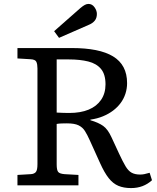

<svg xmlns="http://www.w3.org/2000/svg" viewBox="-20 -945 800 979"><path d="M648 14Q611 14 583.5 2.5Q556 -9 534 -37Q512 -65 490 -114L438 -229Q425 -258 413 -277Q401 -296 380.5 -306Q360 -316 321 -316Q306 -316 293 -315.5Q280 -315 269 -313V-107Q269 -78 276.5 -68.5Q284 -59 309 -57L380 -53V0H69V-53L137 -57Q154 -58 162.5 -67.5Q171 -77 171 -108V-596Q171 -617 165.5 -629.5Q160 -642 135 -643L69 -647V-700H347Q416 -700 468.5 -689.5Q521 -679 556.5 -657.5Q592 -636 610 -602Q628 -568 628 -521Q628 -493 619.5 -467Q611 -441 595 -419.5Q579 -398 556.5 -381Q534 -364 505 -352Q476 -340 441 -335V-332Q482 -320 506 -303Q530 -286 549 -244L587 -162Q606 -121 620 -97.5Q634 -74 651 -64.5Q668 -55 695 -55Q705 -55 715.5 -57Q726 -59 743 -64L755 -26Q733 -6 706.5 4Q680 14 648 14ZM333 -369Q391 -369 432 -386Q473 -403 495.5 -436Q518 -469 518 -515Q518 -566 495 -593.5Q472 -621 430 -631.5Q388 -642 331 -642H269V-371Q285 -370 303.5 -369.5Q322 -369 333 -369ZM281 -752 256 -786 390 -904Q403 -915 412.5 -920Q422 -925 431 -925Q450 -925 462 -908Q474 -891 474 -874Q474 -853 463 -839.5Q452 -826 432 -818Z"/></svg>

Font: Literata Variable Black
Style: Regular
Weight: 900
Designer: Latin by Veronika Burian and Jose Scaglione. Greek by Irene Vlachou. Cyrillic by Vera Evstafieva.
Foundry: TypeTogether
Version: Version 3.021